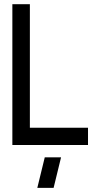

<svg xmlns="http://www.w3.org/2000/svg" viewBox="-20 -704 465 932"><path d="M161.1 208 197.3 59.6H276.4L240.2 208ZM40 0V-683.6H125V-84H407.2V0Z"/></svg>

Font: Post No Bills Colombo SemiBold
Style: Regular
Weight: 600
Designer: Kosala Senevirathne, Siva Puranthara, Lasantha Premarathna, Tharique Azeez
Foundry: Mooniak
Version: Version 1.220 ; ttfautohint (v1.6)